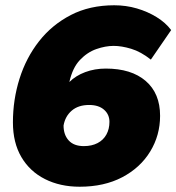

<svg xmlns="http://www.w3.org/2000/svg" viewBox="-20 -698 669 728"><path d="M282 10Q208 10 150.5 -19Q93 -48 61 -102.5Q29 -157 29 -234Q29 -320 54 -399.5Q79 -479 128 -541.5Q177 -604 248.5 -641Q320 -678 413 -678Q458 -678 499 -666Q540 -654 574 -633Q608 -612 629 -584L552 -472Q514 -502 477.5 -513Q441 -524 411 -524Q380 -524 345.5 -512Q311 -500 283 -470.5Q255 -441 243 -387Q267 -411 303 -424.5Q339 -438 381 -438Q478 -438 532.5 -391Q587 -344 587 -259Q587 -185 549.5 -123.5Q512 -62 443.5 -26Q375 10 282 10ZM298 -144Q328 -144 350 -155.5Q372 -167 383.5 -188Q395 -209 395 -236Q395 -264 374.5 -282Q354 -300 318 -300Q277 -300 252 -278.5Q227 -257 221 -222Q221 -187 240.5 -165.5Q260 -144 298 -144Z"/></svg>

Font: Gantari Black
Style: Italic
Weight: 900
Italic angle: -10°
Version: Version 1.000